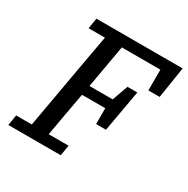

<svg xmlns="http://www.w3.org/2000/svg" viewBox="-153 -807 927 945"><g transform="rotate(30 310.0 -335.0)"><path d="M120 -610 130 -670H620L592 -492H528V-610H309L266 -366H398L430 -456H486L444 -220H388V-310H256Q244 -248 233 -185Q222 -122 211 -60H324L314 0H16L26 -60H115L168 -360Q179 -423 190.5 -485.5Q202 -548 213 -610Z"/></g></svg>

Font: Source Serif 4 Caption
Style: Italic
Weight: 400
Italic angle: -12°
Designer: Frank Grießhammer
Foundry: Adobe Systems Incorporated
Version: Version 4.004;hotconv 1.0.117;makeotfexe 2.5.65602